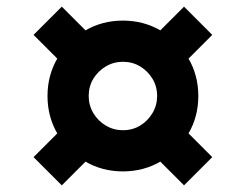

<svg xmlns="http://www.w3.org/2000/svg" viewBox="-20 -639 740 578"><path d="M350 -123Q287 -123 235.5 -153.5Q184 -184 153.5 -235.5Q123 -287 123 -350Q123 -413 153.5 -464.5Q184 -516 235.5 -546.5Q287 -577 350 -577Q413 -577 464.5 -546.5Q516 -516 546.5 -464.5Q577 -413 577 -350Q577 -287 546.5 -235.5Q516 -184 464.5 -153.5Q413 -123 350 -123ZM166 -81 81 -166 166 -251 251 -166ZM350 -247Q379 -247 402 -261Q425 -275 439 -298.5Q453 -322 453 -350Q453 -379 439 -402Q425 -425 402 -439Q379 -453 350 -453Q322 -453 298.5 -439Q275 -425 261 -402Q247 -379 247 -350Q247 -322 261 -298.5Q275 -275 298.5 -261Q322 -247 350 -247ZM166 -449 81 -534 166 -619 251 -534ZM534 -81 449 -166 534 -251 619 -166ZM534 -449 449 -534 534 -619 619 -534Z"/></svg>

Font: Martian Mono SemiExpanded SemiBold
Style: Regular
Weight: 600
Monospace: yes
Version: Version 0.930